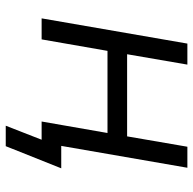

<svg xmlns="http://www.w3.org/2000/svg" viewBox="-22 -538 688 685"><g transform="rotate(90 322.5 -196.0)"><path d="M504 -520 467 -305H174L211 -520H136L46 0H121L162 -235H455L414 0H479L429 128H502L581 -70H501L579 -520Z"/></g></svg>

Font: Fixel Display
Style: Italic
Weight: 400
Italic angle: -10°
Designer: AlfaBravo + MacPaw
Foundry: Kyrylo Tkachov, Marchela Mozhyna, Serhii Makarenko, Maria Weinstein, Zakhar Kryvoshyya
Version: Version 1.210;Glyphs 3.2 (3217)